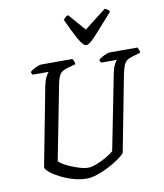

<svg xmlns="http://www.w3.org/2000/svg" viewBox="-101 -1043 960 1124"><g transform="rotate(-10 379.0 -480.5)"><path d="M325 0Q285 0 243.5 -12Q202 -24 167 -42Q132 -60 110 -78.5Q88 -97 88 -109L177 -573Q184 -608 194.5 -628.5Q205 -649 212 -654H117Q115 -656 112 -660.5Q109 -665 109 -672Q116 -679 129.5 -686.5Q143 -694 156 -699Q169 -704 175 -704H361Q364 -700 368.5 -691.5Q373 -683 373 -671L326 -658Q295 -650 281.5 -633.5Q268 -617 259 -572L173 -131Q178 -122 198 -110Q218 -98 244.5 -87Q271 -76 297 -68.5Q323 -61 340 -61Q364 -61 396.5 -74Q429 -87 457 -104Q485 -121 497 -132L584 -573Q591 -610 601 -629.5Q611 -649 618 -654H524Q522 -656 519 -661Q516 -666 516 -672Q523 -679 536.5 -686.5Q550 -694 563 -699Q576 -704 582 -704H748Q750 -700 754 -692Q758 -684 758 -671L709 -657Q688 -651 676 -641.5Q664 -632 657 -614Q650 -596 643 -563L556 -112Q546 -98 519 -79Q492 -60 457.5 -42Q423 -24 387.5 -12Q352 0 325 0ZM456 -770Q438 -770 412 -816.5Q386 -863 352 -938Q358 -945 363.5 -951.5Q369 -958 381 -961L469 -860L599 -961Q623 -951 626 -938Q559 -864 517.5 -817Q476 -770 456 -770Z"/></g></svg>

Font: Texturina
Style: Italic
Weight: 400
Italic angle: -11°
Designer: Guillermo Torres Carreño
Foundry: Omnibus-Type
Version: Version 1.002; ttfautohint (v1.8.3)